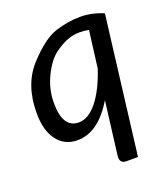

<svg xmlns="http://www.w3.org/2000/svg" viewBox="-128 -605 760 868"><g transform="rotate(-20 252.5 -171.5)"><path d="M112.8 -187.5Q112.8 -66.9 189.9 -66.9Q236.8 -66.9 279.5 -120.8Q322.3 -174.8 352.5 -267.1L375 -444.3Q355.5 -448.7 329.1 -448.7Q302.7 -448.7 274.7 -439Q246.6 -429.2 210 -403.1Q173.3 -377 143.1 -315.9Q112.8 -254.9 112.8 -187.5ZM23.9 -171.4Q23.9 -308.1 100.3 -391.6Q176.8 -475.1 238 -494.4Q299.3 -513.7 356.4 -513.7Q413.6 -513.7 468.3 -490.2L386.7 171.4H330.6Q301.3 171.4 301.3 140.6L334 -121.1Q257.3 6.8 156.7 6.8Q95.7 6.8 59.8 -40Q23.9 -86.9 23.9 -171.4Z"/></g></svg>

Font: Lato-Italic
Style: Italic
Weight: 400
Italic angle: -7°
Designer: Lukasz Dziedzic
Foundry: tyPoland Lukasz Dziedzic
Version: Version 1.104; Western+Polish opensource